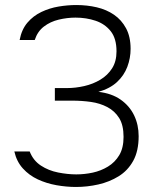

<svg xmlns="http://www.w3.org/2000/svg" viewBox="-20 -735 632 763"><path d="M282 8Q244 8 204.5 1Q165 -6 130.5 -22Q96 -38 71 -65.5Q46 -93 37 -133H98Q112 -97 142.5 -77Q173 -57 211 -49.5Q249 -42 283 -42Q316 -42 348.5 -49Q381 -56 409 -73Q437 -90 454 -118.5Q471 -147 471 -191Q471 -238 453.5 -266Q436 -294 406.5 -309.5Q377 -325 341 -330Q305 -335 268 -335H198V-385H246Q280 -385 315 -393Q350 -401 379 -418.5Q408 -436 425.5 -463.5Q443 -491 443 -531Q443 -582 420 -611Q397 -640 360 -652.5Q323 -665 280 -665Q247 -665 213.5 -657Q180 -649 154.5 -629.5Q129 -610 118 -576H58Q66 -618 89 -645Q112 -672 144.5 -687.5Q177 -703 213 -709Q249 -715 283 -715Q326 -715 364.5 -706Q403 -697 433 -676.5Q463 -656 481 -622.5Q499 -589 499 -541Q499 -504 486 -469.5Q473 -435 445 -409Q417 -383 371 -370Q424 -364 459.5 -339Q495 -314 513 -276.5Q531 -239 531 -194Q531 -135 509.5 -96Q488 -57 451.5 -34.5Q415 -12 371 -2Q327 8 282 8Z"/></svg>

Font: Onest ExtraLight
Style: Regular
Weight: 250
Designer: Dmitri Voloshin, Andrey Kudryavtsev
Foundry: Dmitri Voloshin, Andrey Kudryavtsev
Version: Version 1.000;gftools[0.9.33]